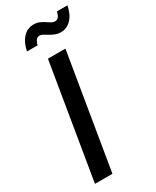

<svg xmlns="http://www.w3.org/2000/svg" viewBox="-234 -995 863 1059"><g transform="rotate(-30 198.0 -465.5)"><path d="M267.1 -727.5 146.5 0H35.2L155.8 -727.5ZM292 -817.9Q272.5 -817.9 255.9 -824.5Q239.3 -831.1 225.3 -839.6Q211.4 -848.1 200 -854.7Q188.5 -861.3 178.7 -861.3Q164.1 -861.3 155.3 -848.6Q146.5 -835.9 143.6 -819.8H75.7Q85.4 -870.6 112.8 -900.6Q140.1 -930.7 180.7 -930.7Q201.2 -930.7 216.8 -924.1Q232.4 -917.5 245.4 -908.7Q258.3 -899.9 269.8 -893.1Q281.2 -886.2 293.5 -886.2Q307.6 -886.2 315.9 -896.7Q324.2 -907.2 329.6 -928.7H396Q386.2 -876.5 358.2 -847.2Q330.1 -817.9 292 -817.9Z"/></g></svg>

Font: Inter Medium
Style: Italic
Weight: 500
Italic angle: -9.3988°
Designer: Rasmus Andersson
Foundry: rsms
Version: Version 4.001;git-66647c0bb